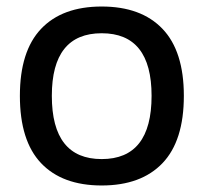

<svg xmlns="http://www.w3.org/2000/svg" viewBox="-20 -555 624 589"><path d="M139 -261Q139 -67 292 -67Q445 -67 445 -261Q445 -453 292 -453Q139 -453 139 -261ZM41 -261Q41 -398 106 -466.5Q171 -535 292 -535Q413 -535 478.5 -466.5Q544 -398 544 -261Q544 -123 478.5 -54.5Q413 14 292 14Q171 14 106 -54.5Q41 -123 41 -261Z"/></svg>

Font: Nacelle
Style: Regular
Weight: 400
Designer: Sora Sagano
Foundry: Sora Sagano
Version: Version 1.000;FEAKit 1.0